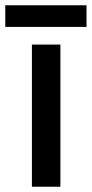

<svg xmlns="http://www.w3.org/2000/svg" viewBox="-38 -708 348 728"><path d="M191 0H83V-539H191ZM290 -688V-606H-18V-688Z"/></svg>

Font: Noto Sans Nag Mundari Medium
Style: Regular
Weight: 500
Version: Version 1.000